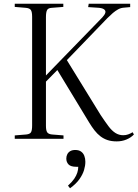

<svg xmlns="http://www.w3.org/2000/svg" viewBox="-20 -743 739 1028"><path d="M605 14Q577 14 556 7Q535 0 518 -13Q501 -26 486.5 -44.5Q472 -63 458 -86L287 -368L226 -306V-69Q226 -45 232.5 -35Q239 -25 258 -23L320 -18V0H59V-18L121 -23Q140 -25 146 -35Q152 -45 152 -72V-653Q152 -679 145.5 -689Q139 -699 119 -701L59 -706V-723H319V-706L256 -701Q238 -700 232 -689Q226 -678 226 -651V-339L528 -650Q541 -664 544 -675Q547 -686 536.5 -693.5Q526 -701 498 -702L452 -705L455 -723H677V-705L644 -702Q627 -701 612.5 -693Q598 -685 584.5 -673.5Q571 -662 555 -646L338 -421L519 -127Q543 -91 561 -67Q579 -43 598 -31Q617 -19 640 -19Q654 -19 666.5 -23.5Q679 -28 690 -35L697 -23Q681 -6 657 4Q633 14 605 14ZM355 265 344 251Q366 231 377.5 214Q389 197 394 181Q399 165 399 150H389Q359 150 347 137.5Q335 125 335 106Q335 93 340.5 82.5Q346 72 356.5 66Q367 60 383 60Q402 60 414 68.5Q426 77 431.5 91.5Q437 106 437 123Q437 144 430 167.5Q423 191 405.5 216Q388 241 355 265Z"/></svg>

Font: Literata 60pt Light
Style: Regular
Weight: 300
Designer: Latin by Veronika Burian and Jose Scaglione. Greek by Irene Vlachou. Cyrillic by Vera Evstafieva.
Foundry: TypeTogether
Version: Version 3.103;gftools[0.9.29]